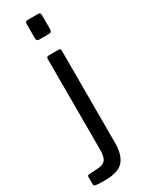

<svg xmlns="http://www.w3.org/2000/svg" viewBox="-280 -779 756 986"><g transform="rotate(-30 97.5 -286.0)"><path d="M162 29Q162 100 131.5 135Q101 170 22 170Q-22 170 -33 167.5Q-44 165 -44 157V113Q-44 109 -41.5 105.5Q-39 102 -34 102L17 99Q49 98 63.5 81.5Q78 65 78 23V-516Q78 -530 90 -530H151Q162 -530 162 -517V29ZM165 -644Q165 -625 148 -625H89Q74 -625 74 -642V-726Q74 -742 88 -742H152Q165 -742 165 -727Z"/></g></svg>

Font: Libre Franklin
Style: Regular
Weight: 400
Designer: Pablo Impallari, Rodrigo Fuenzalida, Nhung Nguyen
Foundry: Impallari Type
Version: Version 3.000